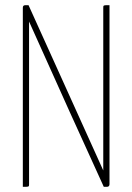

<svg xmlns="http://www.w3.org/2000/svg" viewBox="-20 -720 510 740"><path d="M378 -450V-63L218 -417L90 -700H78C71 -700 68 -697 68 -690V0C92 0 92 0 92 -10V-257V-637L249 -288L380 0H392C398 0 402 -3 402 -10V-700C378 -700 378 -700 378 -690Z"/></svg>

Font: Yanone Kaffeesatz Extra Light
Style: Regular
Weight: 200
Designer: Yanone (Cyrillic: Daniel Pouzeot & Huerta Tipografica)
Foundry: Yanone
Version: Version 1.100;PS 001.100;hotconv 1.0.70;makeotf.lib2.5.58329